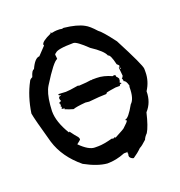

<svg xmlns="http://www.w3.org/2000/svg" viewBox="-122 -774 821 874"><g transform="rotate(-20 288.5 -337.0)"><path d="M318.4 -404.3V-402.3L322.3 -404.3H343.8Q377.4 -404.3 416 -386.7Q419.4 -388.7 423.8 -388.7Q429.7 -386.7 429.7 -384.8V-378.9Q432.1 -378.9 439.5 -367.2V-365.2Q439.5 -351.6 435.5 -351.6Q435.5 -345.7 441.4 -345.7V-341.8Q431.6 -341.8 431.6 -334H410.2Q376.5 -329.1 365.2 -326.2Q365.2 -323.2 359.4 -320.3Q331.5 -320.3 275.4 -314.5L257.8 -316.4Q211.9 -312.5 197.3 -306.6Q177.7 -312 158.2 -320.3L160.2 -324.2Q146.5 -324.2 146.5 -328.1L150.4 -334V-335.9H146.5V-339.8L150.4 -345.7Q146.5 -345.7 146.5 -349.6Q148.4 -349.6 148.4 -351.6Q144.5 -351.6 144.5 -355.5L156.2 -361.3Q152.3 -369.1 152.3 -375Q152.3 -383.3 164.1 -384.8V-386.7Q154.3 -386.7 154.3 -392.6Q156.2 -392.6 156.2 -394.5Q183.6 -392.6 191.4 -392.6Q206.5 -392.6 252 -400.4Q255.9 -398.4 257.8 -398.4Q297.4 -400.4 318.4 -404.3ZM203.1 -568.4Q205.1 -555.2 205.1 -546.9Q185.5 -541.5 127 -447.3Q108.9 -418.5 103.5 -361.3Q101.6 -341.8 101.6 -332V-330.1Q101.6 -278.8 140.6 -214.8H142.6Q142.6 -216.8 144.5 -216.8Q161.6 -192.9 173.8 -179.7Q177.7 -173.3 177.7 -168Q177.7 -165 158.2 -150.4Q199.2 -109.4 228.5 -109.4H246.1Q270.5 -109.4 314.5 -121.1Q317.9 -119.1 322.3 -119.1L330.1 -123L332 -119.1Q382.8 -145.5 382.8 -148.4Q406.2 -169.4 406.2 -173.8V-177.7H402.3V-181.6Q417.5 -181.6 449.2 -238.3Q470.7 -257.3 470.7 -312.5Q470.7 -316.9 472.7 -320.3Q465.3 -347.7 455.1 -347.7Q455.1 -356 451.2 -363.3Q455.1 -364.3 459 -373L455.1 -414.1Q458 -414.1 460.9 -419.9Q460.9 -424.3 451.2 -431.6Q439.5 -482.4 427.7 -482.4Q419.4 -506.3 363.3 -543Q314.9 -589.8 298.8 -589.8Q219.7 -589.4 209 -574.2Q206.1 -574.2 203.1 -568.4ZM459 -414.1V-406.2H462.9Q460.9 -409.7 460.9 -414.1ZM216.8 -669.9H220.7V-666Q238.3 -669.9 246.1 -669.9H261.7L273.4 -668Q276.9 -669.9 281.2 -669.9Q344.2 -663.1 377 -644.5Q396 -634.8 423.8 -603.5Q440.4 -592.8 488.3 -529.3Q562.5 -387.2 562.5 -369.1V-353.5Q562.5 -309.1 537.1 -269.5Q537.1 -215.8 503.9 -179.7Q488.8 -115.7 472.7 -89.8Q459.5 -76.7 455.1 -64.5Q431.2 -42 419.9 -37.1Q401.4 -18.6 378.9 -3.9H375Q359.4 -10.3 359.4 -21.5L361.3 -31.2L359.4 -35.2Q361.3 -39.1 361.3 -41L357.4 -39.1H343.8Q300.3 -21.5 257.8 -21.5Q210.9 -25.4 150.4 -58.6Q73.7 -121.6 48.8 -203.1Q13.7 -327.1 9.8 -353.5Q21.5 -432.6 54.7 -494.1Q57.6 -502 70.3 -507.8Q79.6 -539.1 89.8 -539.1Q110.8 -585.9 132.8 -585.9L169.9 -625L168 -628.9Q168 -644 216.8 -666Z"/></g></svg>

Font: Mister Brush
Style: Regular
Weight: 400
Designer: GGBotNet
Foundry: GGBotNet
Version: 1.00